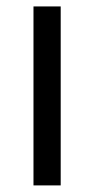

<svg xmlns="http://www.w3.org/2000/svg" viewBox="-20 -562 286 582"><path d="M81.5 0V-542.5H164V0Z"/></svg>

Font: Encode Sans SemiExpanded SemiExpanded
Style: Regular
Weight: 400
Width: 6
Designer: Multiple Designers
Foundry: Impallari Type
Version: Version 3.000; ttfautohint (v1.8.3) -l 8 -r 50 -G 200 -x 14 